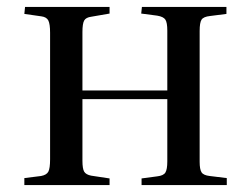

<svg xmlns="http://www.w3.org/2000/svg" viewBox="-20 -532 717 552"><path d="M50 0V-20L98 -26Q114 -29 119 -38.5Q124 -48 124 -74V-438Q124 -463 119 -473Q114 -483 99 -485L50 -492L52 -512H295V-493L243 -484Q227 -482 222 -473Q217 -464 217 -440V-272H461V-444Q461 -467 455.5 -475.5Q450 -484 432 -487L386 -493L388 -512H631V-492L584 -486Q565 -484 559.5 -475.5Q554 -467 554 -443V-67Q554 -45 559.5 -36.5Q565 -28 583 -26L632 -20V0H387V-19L432 -25Q450 -27 455.5 -36Q461 -45 461 -68V-247H217V-70Q217 -47 222 -38.5Q227 -30 242 -27L295 -19V0Z"/></svg>

Font: Literata 60pt
Style: Regular
Weight: 400
Designer: Latin by Veronika Burian and Jose Scaglione. Greek by Irene Vlachou. Cyrillic by Vera Evstafieva.
Foundry: TypeTogether
Version: Version 3.002